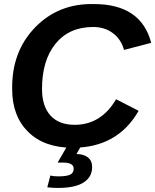

<svg xmlns="http://www.w3.org/2000/svg" viewBox="-20 -718 765 946"><path d="M187 -280Q187 -195 228.5 -149Q270 -103 348 -103Q478 -103 552 -229L663 -172Q559 10 338 10Q198 10 119 -68Q40 -146 40 -278Q37 -463 152.5 -582.5Q268 -702 443 -698Q675 -698 725 -507L591 -472Q577 -524 536.5 -554.5Q496 -585 439 -585Q321 -585 254 -503Q187 -421 187 -280ZM265 208Q242 208 213 205L228 147Q245 151 268 151Q308 151 325.5 142.5Q343 134 343 113Q343 83 290 83H277H264L312 0H380L357 41Q392 41 413 57.5Q434 74 434 105Q434 154 392 181Q350 208 265 208Z"/></svg>

Font: Libra Sans
Style: Bold Italic
Weight: 700
Italic angle: -12°
Foundry: Context Ltd
Version: Version 1.002